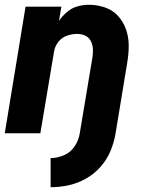

<svg xmlns="http://www.w3.org/2000/svg" viewBox="-20 -558 616 804"><path d="M192 226Q229 226 266.5 218Q304 210 339 190.5Q374 171 401 140.5Q428 110 443 73.5Q458 37 464 0L513 -297Q519 -332 519 -367Q519 -402 508 -434Q497 -466 475 -490.5Q453 -515 420.5 -526.5Q388 -538 353 -538Q329 -538 305 -531.5Q281 -525 261.5 -508.5Q242 -492 227 -471L237 -530H87L0 0H149L206 -340Q209 -362 223 -381Q237 -400 259 -408Q281 -416 303 -416Q321 -416 336.5 -409Q352 -402 360 -386.5Q368 -371 369 -353Q370 -335 367 -317L314 0Q310 28 293 54Q276 80 248 92Q220 104 192 104Z"/></svg>

Font: Iosevka Sparkle Heavy
Style: Italic
Weight: 900
Italic angle: -9°
Designer: Belleve Invis
Foundry: Belleve Invis
Version: Version 4.5.0; ttfautohint (v1.8.3)